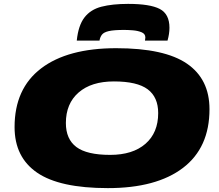

<svg xmlns="http://www.w3.org/2000/svg" viewBox="-20 -958 1129 988"><path d="M535 10Q287 10 171 -69.5Q55 -149 55 -304Q55 -502 191.5 -606Q328 -710 578 -710Q826 -710 942 -630.5Q1058 -551 1058 -396Q1058 -198 921.5 -94Q785 10 535 10ZM547 -161Q663 -161 728.5 -218Q794 -275 794 -376Q794 -458 740 -498.5Q686 -539 566 -539Q450 -539 384.5 -482Q319 -425 319 -325Q319 -242 373 -201.5Q427 -161 547 -161ZM639 -938Q752 -938 802 -912Q852 -886 852 -815Q852 -784 842 -749H726Q728 -762 728 -765Q728 -784 708.5 -792Q689 -800 663.5 -802Q638 -804 619 -804Q566 -804 540 -798Q514 -792 504.5 -779.5Q495 -767 492 -749H375Q383 -827 414.5 -868Q446 -909 502 -923.5Q558 -938 639 -938Z"/></svg>

Font: Georama ExtraExtended ExtraBold
Style: Italic
Weight: 800
Width: 8
Italic angle: -9°
Designer: Jean-Baptiste Levee
Foundry: Production Type
Version: Version 1.000